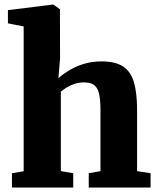

<svg xmlns="http://www.w3.org/2000/svg" viewBox="-20 -840 707 860"><path d="M86 -73V-721.5L15.5 -735.5V-794.5L215.5 -819.5H219L248.5 -798.5L249 -578L241.5 -489.5Q258 -505 286.2 -522.8Q314.5 -540.5 352 -552.8Q389.5 -565 434 -565Q497.5 -565 532 -541.8Q566.5 -518.5 580.2 -470.5Q594 -422.5 594 -347.5V-73.5L654.5 -64V0H377.5V-64L430 -73.5V-347Q430 -391 424.2 -418.2Q418.5 -445.5 402.5 -458.2Q386.5 -471 355.5 -471Q335 -471 315.8 -465Q296.5 -459 280.5 -449.2Q264.5 -439.5 252.5 -429.5V-73.5L308 -64V0H33.5V-64Z"/></svg>

Font: Merriweather 24pt Black
Style: Regular
Weight: 900
Designer: Eben Sorkin
Foundry: Eben Sorkin
Version: Version 2.100